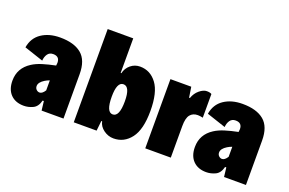

<svg xmlns="http://www.w3.org/2000/svg" viewBox="-90 -1007 2007 1335"><g transform="rotate(20 913.0 -339.5)"><path d="M439 -328V0H277L269 -68H260Q248 -20 215 -4.5Q182 11 148 11Q86 11 50.5 -25.5Q15 -62 15 -127Q15 -220 96 -272Q127 -292 169 -305Q211 -318 265 -329Q267 -343 267 -350Q267 -397 219 -397Q192 -397 178 -377Q164 -357 162 -328L21 -375Q33 -447 88.5 -484.5Q144 -522 226 -522Q329 -522 384 -476.5Q439 -431 439 -328ZM259 -143V-217Q243 -212 225 -201Q186 -177 186 -149Q186 -133 196.5 -123Q207 -113 220 -113Q240 -113 259 -143Z M989 -256Q989 -119 939.5 -54Q890 11 812 11Q772 11 738.5 -13.5Q705 -38 698 -74H692L684 0H515V-690H704V-434H709Q718 -473 748 -497.5Q778 -522 817 -522Q893 -522 941 -457.5Q989 -393 989 -256ZM799 -258Q799 -367 750 -367Q702 -367 702 -258Q702 -144 750 -144Q799 -144 799 -258Z M1044 -512H1198L1210 -435H1216Q1229 -473 1257.5 -496.5Q1286 -520 1311 -520Q1335 -520 1347 -512V-337Q1325 -342 1309 -342Q1273 -342 1253 -317.5Q1233 -293 1233 -234V0H1044Z M1789 -328V0H1627L1619 -68H1610Q1598 -20 1565 -4.5Q1532 11 1498 11Q1436 11 1400.5 -25.5Q1365 -62 1365 -127Q1365 -220 1446 -272Q1477 -292 1519 -305Q1561 -318 1615 -329Q1617 -343 1617 -350Q1617 -397 1569 -397Q1542 -397 1528 -377Q1514 -357 1512 -328L1371 -375Q1383 -447 1438.5 -484.5Q1494 -522 1576 -522Q1679 -522 1734 -476.5Q1789 -431 1789 -328ZM1609 -143V-217Q1593 -212 1575 -201Q1536 -177 1536 -149Q1536 -133 1546.5 -123Q1557 -113 1570 -113Q1590 -113 1609 -143Z"/></g></svg>

Font: Decalotype Black
Style: Regular
Weight: 900
Designer: Alfredo Marco Pradil
Foundry: Alfredo Marco Pradil
Version: Version 1.0